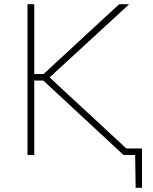

<svg xmlns="http://www.w3.org/2000/svg" viewBox="-20 -733 724 908"><path d="M621.5 155 619 -5.5 634.5 0H577V-31Q596 -31 614.5 -31Q633 -31 651.5 -31Q651.5 -8 651.5 16.2Q651.5 40.5 651.5 63.5Q651.5 86.5 651.5 109.5Q651.5 132.5 651.5 155ZM564 0Q505 -55 453.5 -102.8Q402 -150.5 353 -196L185 -352H134V-383H186L329.5 -515.5Q380 -562 429.2 -607.5Q478.5 -653 543.5 -713H591Q529 -656 470.5 -602.2Q412 -548.5 354 -495L207 -360V-374L370.5 -222.5Q409 -187.5 452.2 -147Q495.5 -106.5 537.2 -68.2Q579 -30 611 0ZM110 0Q110 -61 110 -117Q110 -173 110 -238V-475Q110 -540.5 110 -596.5Q110 -652.5 110 -713H142Q142 -652.5 142 -596.5Q142 -540.5 142 -475V-238Q142 -173 142 -117Q142 -61 142 0Z"/></svg>

Font: Commissioner Thin
Style: Regular
Weight: 100
Designer: Kostas Bartsokas
Foundry: Kostas Bartsokas
Version: Version 1.001;gftools[0.9.23]